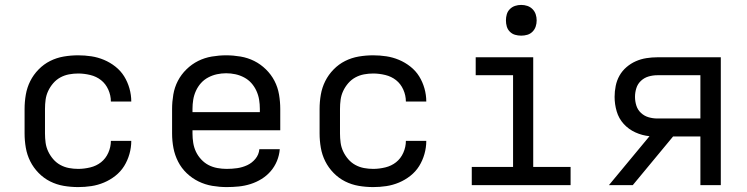

<svg xmlns="http://www.w3.org/2000/svg" viewBox="-20 -753 3040 781"><path d="M298 8Q268 8 239 3Q210 -2 184 -15Q158 -28 137 -49.5Q116 -71 103 -97Q90 -123 85 -152Q80 -181 80 -210V-310Q80 -339 85 -368Q90 -397 103 -423Q116 -449 137 -470.5Q158 -492 184 -505Q210 -518 239 -523Q268 -528 298 -528Q325 -528 351.5 -524Q378 -520 403 -509.5Q428 -499 449.5 -482Q471 -465 485 -442.5Q499 -420 506.5 -393.5Q514 -367 514 -340Q514 -340 514 -340Q514 -340 514 -340H431Q431 -340 431 -340Q431 -340 431 -340Q431 -365 420.5 -388.5Q410 -412 391 -427Q372 -442 347 -448Q322 -454 298 -454Q279 -454 260.5 -450.5Q242 -447 225.5 -438Q209 -429 196.5 -414.5Q184 -400 176 -383Q168 -366 165.5 -347.5Q163 -329 163 -310V-210Q163 -191 165.5 -172.5Q168 -154 176 -137Q184 -120 196.5 -105.5Q209 -91 225.5 -82Q242 -73 260.5 -69.5Q279 -66 298 -66Q322 -66 347 -72Q372 -78 391 -93Q410 -108 420.5 -131.5Q431 -155 431 -180Q431 -180 431 -180Q431 -180 431 -180H514Q514 -180 514 -180Q514 -180 514 -180Q514 -153 506.5 -126.5Q499 -100 485 -77.5Q471 -55 449.5 -38Q428 -21 403 -10.5Q378 0 351.5 4Q325 8 298 8Z M902 8Q873 8 843.5 3Q814 -2 787.5 -15Q761 -28 739.5 -48.5Q718 -69 704.5 -95.5Q691 -122 685.5 -151Q680 -180 680 -210V-310Q680 -339 685 -368.5Q690 -398 703.5 -424Q717 -450 738.5 -471Q760 -492 786 -505Q812 -518 841.5 -523Q871 -528 900 -528Q929 -528 958.5 -523Q988 -518 1014 -505Q1040 -492 1061.5 -471Q1083 -450 1096.5 -424Q1110 -398 1115 -368.5Q1120 -339 1120 -310V-223H763V-210Q763 -191 766 -172Q769 -153 777 -136Q785 -119 798.5 -104.5Q812 -90 828.5 -81.5Q845 -73 864 -69.5Q883 -66 902 -66Q924 -66 945 -69Q966 -72 985.5 -81Q1005 -90 1019 -107Q1033 -124 1035 -146H1118Q1116 -121 1106.5 -98Q1097 -75 1081 -56.5Q1065 -38 1044 -25Q1023 -12 999.5 -4.5Q976 3 951.5 5.5Q927 8 902 8ZM763 -297H1037V-310Q1037 -329 1034 -347.5Q1031 -366 1023 -383.5Q1015 -401 1002.5 -415Q990 -429 973 -438Q956 -447 937.5 -451Q919 -455 900 -455Q881 -455 862.5 -451Q844 -447 827 -438Q810 -429 797.5 -415Q785 -401 777 -383.5Q769 -366 766 -347.5Q763 -329 763 -310Z M1498 8Q1468 8 1439 3Q1410 -2 1384 -15Q1358 -28 1337 -49.5Q1316 -71 1303 -97Q1290 -123 1285 -152Q1280 -181 1280 -210V-310Q1280 -339 1285 -368Q1290 -397 1303 -423Q1316 -449 1337 -470.5Q1358 -492 1384 -505Q1410 -518 1439 -523Q1468 -528 1498 -528Q1525 -528 1551.5 -524Q1578 -520 1603 -509.5Q1628 -499 1649.5 -482Q1671 -465 1685 -442.5Q1699 -420 1706.5 -393.5Q1714 -367 1714 -340Q1714 -340 1714 -340Q1714 -340 1714 -340H1631Q1631 -340 1631 -340Q1631 -340 1631 -340Q1631 -365 1620.5 -388.5Q1610 -412 1591 -427Q1572 -442 1547 -448Q1522 -454 1498 -454Q1479 -454 1460.5 -450.5Q1442 -447 1425.5 -438Q1409 -429 1396.5 -414.5Q1384 -400 1376 -383Q1368 -366 1365.5 -347.5Q1363 -329 1363 -310V-210Q1363 -191 1365.5 -172.5Q1368 -154 1376 -137Q1384 -120 1396.5 -105.5Q1409 -91 1425.5 -82Q1442 -73 1460.5 -69.5Q1479 -66 1498 -66Q1522 -66 1547 -72Q1572 -78 1591 -93Q1610 -108 1620.5 -131.5Q1631 -155 1631 -180Q1631 -180 1631 -180Q1631 -180 1631 -180H1714Q1714 -180 1714 -180Q1714 -180 1714 -180Q1714 -153 1706.5 -126.5Q1699 -100 1685 -77.5Q1671 -55 1649.5 -38Q1628 -21 1603 -10.5Q1578 0 1551.5 4Q1525 8 1498 8Z M1899 0V-74H2067V-447H1915V-520H2149V-74H2301V0ZM2100 -608Q2087 -608 2075 -611.5Q2063 -615 2054 -624Q2045 -633 2041.5 -645Q2038 -657 2038 -670Q2038 -683 2041.5 -695Q2045 -707 2054 -716Q2063 -725 2075 -729Q2087 -733 2100 -733Q2113 -733 2125 -729Q2137 -725 2146 -716Q2155 -707 2159 -695Q2163 -683 2163 -670Q2163 -657 2159 -645Q2155 -633 2146 -624Q2137 -615 2125 -611.5Q2113 -608 2100 -608Z M2457 0 2622 -199Q2592 -202 2564.5 -214.5Q2537 -227 2517 -249Q2497 -271 2488.5 -300Q2480 -329 2480 -359Q2480 -381 2484.5 -403.5Q2489 -426 2500 -445.5Q2511 -465 2528.5 -480Q2546 -495 2566.5 -504Q2587 -513 2609.5 -516.5Q2632 -520 2654 -520H2912V0H2829V-198H2718L2554 0ZM2654 -271H2829V-447H2654Q2636 -447 2618.5 -442Q2601 -437 2587.5 -424.5Q2574 -412 2568.5 -394.5Q2563 -377 2563 -359Q2563 -341 2568.5 -323.5Q2574 -306 2587.5 -293.5Q2601 -281 2618.5 -276Q2636 -271 2654 -271Z"/></svg>

Font: Bmono
Style: Regular
Weight: 400
Monospace: yes
Designer: Belleve Invis
Foundry: Belleve Invis
Version: Version 11.2.2; ttfautohint (v1.8.2)